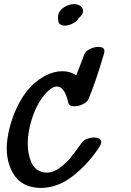

<svg xmlns="http://www.w3.org/2000/svg" viewBox="-20 -954 640 941"><path d="M462 -724Q492 -724 492 -703Q492 -700 490 -692Q447 -546 414 -469Q408 -454 386.5 -443.5Q365 -433 344 -433Q319 -433 315 -450Q297 -530 259 -530Q241 -530 219 -511Q171 -467 143.5 -392Q116 -317 116 -249Q116 -199 133 -159.5Q150 -120 190 -110Q196 -108 209 -108Q242 -108 274.5 -132.5Q307 -157 328 -183.5Q349 -210 382 -256Q390 -267 407 -273.5Q424 -280 441 -280Q457 -280 466.5 -274.5Q476 -269 476 -258Q476 -248 469 -237Q416 -154 340 -93.5Q264 -33 180 -33Q163 -33 146 -36Q79 -47 46 -101.5Q13 -156 13 -228Q13 -254 18 -284Q34 -380 82 -463.5Q130 -547 208 -586Q247 -605 286 -605Q323 -605 354 -585L394 -689Q399 -703 420 -713.5Q441 -724 462 -724ZM386 -908Q387 -905 387 -900Q387 -888 378 -877Q374 -871 365 -866Q359 -847 326 -834Q308 -828 297 -828L289 -829Q283 -830 276 -834Q269 -838 268 -843Q264 -854 264 -868Q264 -881 268 -890Q277 -909 298.5 -921Q320 -933 342 -934Q357 -934 369.5 -927.5Q382 -921 386 -908Z"/></svg>

Font: Sedgwick Ave
Style: Regular
Weight: 400
Designer: Kevin Burke, Pedro Vergani
Foundry: Google, Inc.
Version: Version 1.000